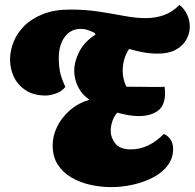

<svg xmlns="http://www.w3.org/2000/svg" viewBox="-20 -743 795 784"><path d="M167 -353Q118 -353 85.5 -374Q53 -395 37 -428.5Q21 -462 21 -500Q21 -535 35 -571Q49 -607 79 -637Q109 -667 155.5 -685.5Q202 -704 267 -704Q330 -704 384.5 -695.5Q439 -687 487 -678Q535 -669 576 -669Q614 -669 648.5 -681Q683 -693 713 -723Q733 -707 744 -683.5Q755 -660 755 -634Q755 -607 741 -581.5Q727 -556 698 -540Q669 -524 624 -524Q594 -524 564.5 -529.5Q535 -535 507 -543Q481 -504 481 -453Q481 -437 485 -420Q489 -403 496 -389Q526 -389 553.5 -388.5Q581 -388 600 -388Q620 -388 632.5 -388Q645 -388 652 -389Q653 -382 653.5 -375.5Q654 -369 654 -364Q654 -312 624.5 -290.5Q595 -269 546 -269Q509 -269 459 -283Q446 -269 439 -248.5Q432 -228 432 -208Q432 -182 450.5 -157.5Q469 -133 515 -133Q586 -133 649 -196Q666 -189 676.5 -173Q687 -157 687 -135Q687 -98 665.5 -68.5Q644 -39 607 -19.5Q570 0 525.5 10.5Q481 21 434 21Q391 21 348.5 11.5Q306 2 271 -18.5Q236 -39 215.5 -71.5Q195 -104 195 -150Q195 -187 212.5 -224Q230 -261 263.5 -291Q297 -321 345 -336Q315 -356 299.5 -387Q284 -418 283 -451Q283 -492 304 -532.5Q325 -573 370 -602L366 -609Q342 -620 331.5 -622.5Q321 -625 309 -625Q269 -625 244.5 -592.5Q220 -560 220 -505Q220 -476 225 -450Q230 -424 247 -388Q231 -369 207.5 -361Q184 -353 167 -353Z"/></svg>

Font: Sansita Swashed Black
Style: Regular
Weight: 900
Designer: Pablo Cosgaya
Foundry: Omnibus-Type
Version: Version 1.003; ttfautohint (v1.8.3)